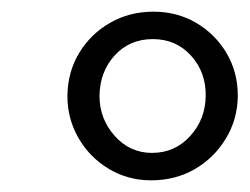

<svg xmlns="http://www.w3.org/2000/svg" viewBox="-20 -813 428 329"><path d="M239 -504Q199 -504 166.2 -523.8Q133.5 -543.5 114.5 -576.5Q95.5 -609.5 95.5 -648.5Q96 -690 115.8 -722.5Q135.5 -755 168.8 -774Q202 -793 243 -793Q283.5 -793 316.2 -773.8Q349 -754.5 368.2 -722Q387.5 -689.5 387.5 -648.5Q387 -608.5 367 -575.5Q347 -542.5 313.8 -523.2Q280.5 -504 239 -504ZM240.5 -551Q279.5 -551 305.8 -579.8Q332 -608.5 332.5 -648.5Q333 -689.5 307.2 -717.8Q281.5 -746 242 -746Q202 -746 176.5 -718Q151 -690 150.5 -648.5Q150.5 -609.5 176.5 -580.2Q202.5 -551 240.5 -551Z"/></svg>

Font: Merriweather 96pt
Style: Bold Italic
Weight: 700
Italic angle: -7.8°
Version: Version 2.101